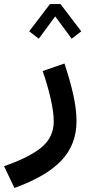

<svg xmlns="http://www.w3.org/2000/svg" viewBox="-123 -660 444 947"><path d="M123.5 -640.1H175.3L277.8 -505.4L230.5 -469.2L149.4 -579.1L68.4 -469.2L21 -505.4ZM87.4 -309.6 194.8 -346.7Q222.2 -265.6 238.3 -193.4Q254.4 -121.1 254.4 -62.5Q254.4 51.8 180.9 130.6Q107.4 209.5 -51.8 267.1L-103 159.7Q23.9 115.7 83 65.7Q142.1 15.6 142.1 -61Q142.1 -106 127 -172.9Q111.8 -239.7 87.4 -309.6Z"/></svg>

Font: Estedad-FD SemiBold
Style: Regular
Weight: 600
Designer: Amin Abedi
Version: Version 7.3